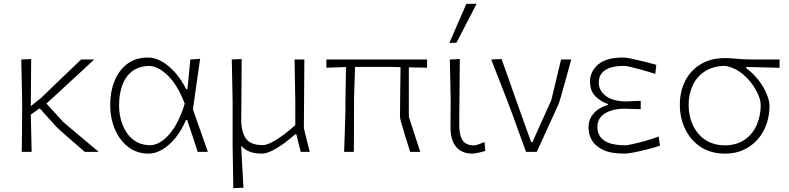

<svg xmlns="http://www.w3.org/2000/svg" viewBox="-20 -813 4226 1028"><path d="M96.5 0Q97.5 -56 97.8 -107.8Q98 -159.5 98.5 -220.5V-270.5Q97.5 -333 96.2 -385.8Q95 -438.5 94 -494.5L147 -497Q146.5 -456 146.2 -410Q146 -364 145.5 -320.8Q145 -277.5 145 -244.5L199 -288Q271 -357.5 322 -406.2Q373 -455 414.5 -494.5H484.5Q464.5 -476 434.2 -448Q404 -420 370.5 -389Q337 -358 306.5 -329.8Q276 -301.5 254.8 -282.2Q233.5 -263 228.5 -258.5L319.5 -159Q361.5 -123.5 408.2 -84Q455 -44.5 508.5 0H433.5Q415 -16 390.8 -37.2Q366.5 -58.5 343.2 -78.8Q320 -99 303.8 -113.5Q287.5 -128 284.5 -131.5L192.5 -233L145 -199.5Q146.5 -146.5 147.2 -99Q148 -51.5 149.5 0Z M776.5 9.5Q711.5 9.5 665.2 -27Q619 -63.5 594.5 -122.8Q570 -182 570 -249Q570 -323 593.8 -380.8Q617.5 -438.5 662.5 -471.8Q707.5 -505 772 -505Q810.5 -505 848.5 -482.8Q886.5 -460.5 919.8 -422Q953 -383.5 977 -335.5H983.5Q988 -381.5 992 -421.5Q996 -461.5 999 -494.5L1051.5 -498Q1042 -431.5 1032 -362.5Q1022 -293.5 1013 -227.5Q1032.5 -171 1052.8 -114Q1073 -57 1093 0H1038.5Q1024.5 -43 1010.5 -85.5Q996.5 -128 982 -170.5H975.5Q952.5 -115 919.2 -74.5Q886 -34 848.8 -12.2Q811.5 9.5 776.5 9.5ZM782.5 -35.5Q836 -36 886.5 -94Q937 -152 969 -258Q931.5 -357 879.2 -408Q827 -459 778 -460Q721.5 -458.5 686 -430.2Q650.5 -402 634 -354.5Q617.5 -307 617.5 -249Q617.5 -195 635.5 -146.8Q653.5 -98.5 690 -67.8Q726.5 -37 782.5 -35.5Z M1229 194.5Q1228.5 142 1227.5 88.8Q1226.5 35.5 1225.5 -28.5V-271Q1224.5 -334 1223.2 -386.5Q1222 -439 1221 -494.5L1274 -497Q1273.5 -442 1273.2 -387.5Q1273 -333 1272.5 -273.5L1271.5 -176.5Q1271.5 -107 1296.5 -71.5Q1321.5 -36 1387 -36Q1405 -36 1433.8 -50.5Q1462.5 -65 1496 -89.5Q1529.5 -114 1561 -143.5V-273.5Q1560 -334.5 1559 -386.8Q1558 -439 1557 -494.5H1609.5Q1609.5 -438 1608.8 -385.5Q1608 -333 1608 -271L1607 -127Q1615 -94.5 1622 -65.2Q1629 -36 1638.5 0H1590L1566.5 -94H1560Q1539 -74.5 1507 -50.2Q1475 -26 1441 -8.2Q1407 9.5 1381 9.5Q1307 9.5 1271.5 -32.5V-27Q1274.5 33 1277.5 85.5Q1280.5 138 1283.5 192Z M1822.5 0Q1824.5 -56 1826.2 -108.5Q1828 -161 1829.5 -222V-270.5Q1831.5 -373 1832.5 -454L1727.5 -450.5V-494.5H2266.5V-450.5Q2242.5 -451 2218 -451.5Q2193.5 -452 2169 -452.5V-187.5Q2198 -98.5 2230 0H2176Q2164.5 -36.5 2151.8 -77.2Q2139 -118 2130.2 -149.2Q2121.5 -180.5 2121.5 -188Q2122.5 -275 2123 -335.8Q2123.5 -396.5 2124.5 -453.5Q2107.5 -454 2091.2 -454.2Q2075 -454.5 2059 -455H1881Q1879.5 -407.5 1878.2 -366Q1877 -324.5 1875.5 -285V-221Q1875.5 -160.5 1875.2 -107.8Q1875 -55 1874.5 0Z M2510 9.5Q2453.5 9.5 2422.8 -26Q2392 -61.5 2392 -133Q2392 -175.5 2392.5 -206Q2393 -236.5 2393 -270.5Q2392 -333 2390.8 -385.8Q2389.5 -438.5 2388.5 -494.5L2442 -497Q2441.5 -446.5 2441 -389.2Q2440.5 -332 2440 -280.5Q2439.5 -229 2439 -196V-142Q2439 -88 2457.2 -61.2Q2475.5 -34.5 2519 -34.5Q2526.5 -34.5 2542 -40Q2557.5 -45.5 2574 -52.5L2578.5 -5Q2564.5 -0.5 2542.2 4.5Q2520 9.5 2510 9.5ZM2386 -583Q2408.5 -635 2431.2 -687.5Q2454 -740 2477 -792L2532 -793Q2505.5 -742 2478 -688.8Q2450.5 -635.5 2424 -584.5Z M2796.5 0Q2779.5 -46.5 2762 -94.5Q2744.5 -142.5 2728.5 -187.5L2695.5 -275.5Q2674.5 -329 2652.8 -385Q2631 -441 2610 -494.5L2665.5 -497Q2683 -448 2703.8 -389.2Q2724.5 -330.5 2746.2 -269Q2768 -207.5 2788.5 -150.5L2824 -52H2830.5L2931.5 -276Q2944.5 -329.5 2957.8 -384.8Q2971 -440 2984 -494.5H3038.5Q3030.5 -465 3019.8 -426.2Q3009 -387.5 2998.8 -350.5Q2988.5 -313.5 2981 -287.5Q2973.5 -261.5 2971.5 -257.5Q2942 -193 2912.8 -128.5Q2883.5 -64 2854 0Z M3324.5 9.5Q3250 9.5 3208 -11Q3166 -31.5 3148.5 -63Q3131 -94.5 3131 -129Q3131 -167 3148.2 -192.2Q3165.5 -217.5 3189.8 -231.8Q3214 -246 3234.5 -250.5V-256.5Q3200 -267 3169.5 -296Q3139 -325 3139 -376.5Q3139 -430.5 3182.8 -467.8Q3226.5 -505 3316 -505Q3332 -505 3365.2 -498Q3398.5 -491 3434.5 -481.8Q3470.5 -472.5 3494 -466L3488.5 -417.5Q3452.5 -429 3417.8 -438.8Q3383 -448.5 3357 -454.5Q3331 -460.5 3321.5 -460.5Q3256 -460 3221 -438Q3186 -416 3186 -370Q3186 -328 3224 -299Q3262 -270 3335 -270Q3353 -271 3372.8 -271.8Q3392.5 -272.5 3410.5 -273V-228.5Q3389.5 -229 3370.5 -229.5Q3351.5 -230 3322.5 -231Q3261 -231 3219.8 -206.2Q3178.5 -181.5 3178.5 -132.5Q3178.5 -106 3191.8 -84Q3205 -62 3237.2 -48.8Q3269.5 -35.5 3327 -35Q3338 -35 3368.5 -41.8Q3399 -48.5 3436.5 -59Q3474 -69.5 3506.5 -82L3513.5 -33Q3486 -23.5 3447.8 -13.8Q3409.5 -4 3375.2 2.8Q3341 9.5 3324.5 9.5Z M3861.5 9.5Q3785.5 9.5 3731.2 -26.5Q3677 -62.5 3648.5 -122Q3620 -181.5 3620 -251.5Q3620 -324.5 3649.2 -381Q3678.5 -437.5 3732.8 -469.8Q3787 -502 3861 -502Q3886 -502 3906 -500Q3926 -498 3952.5 -496.2Q3979 -494.5 4024 -494.5H4154V-450Q4113.5 -451 4069.2 -452.2Q4025 -453.5 3975 -454.5V-448Q4016.5 -417.5 4044.2 -380Q4072 -342.5 4086 -307Q4100 -271.5 4100 -247Q4100 -175.5 4070.5 -117.2Q4041 -59 3987.5 -24.8Q3934 9.5 3861.5 9.5ZM3861.5 -34.5Q3927.5 -36 3969.8 -66.8Q4012 -97.5 4032.5 -146.2Q4053 -195 4053 -250.5Q4053 -275 4038.8 -308Q4024.5 -341 3998.8 -373.5Q3973 -406 3938.2 -430Q3903.5 -454 3861.5 -460.5Q3797 -459 3753.8 -430.8Q3710.5 -402.5 3688.8 -355.5Q3667 -308.5 3667 -251Q3667 -194.5 3688.5 -145.8Q3710 -97 3753 -66.5Q3796 -36 3861.5 -34.5Z"/></svg>

Font: Commissioner Loud ExtraLight
Style: Regular
Weight: 200
Designer: Kostas Bartsokas
Foundry: Kostas Bartsokas
Version: Version 1.000; ttfautohint (v1.8.3)